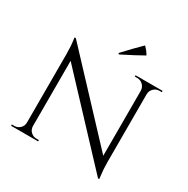

<svg xmlns="http://www.w3.org/2000/svg" viewBox="-200 -1078 1241 1268"><g transform="rotate(30 420.5 -444.0)"><path d="M426 -764 419 -771Q495 -853 546 -902Q573 -875 587 -849Q522 -812 426 -764ZM778 -690Q753 -690 735 -672.5Q717 -655 716 -630V-114Q716 -56 723 -4L725 14H716L171 -568V-70Q171 -45 189 -27.5Q207 -10 232 -10H251V0H45V-10H64Q89 -10 107 -27.5Q125 -45 125 -71V-590Q125 -651 118 -699L116 -715H126L671 -133V-629Q670 -655 652 -672.5Q634 -690 609 -690H590V-700H796V-690Z"/></g></svg>

Font: Cinzel Decorative
Style: Regular
Weight: 400
Designer: Natanael Gama
Version: Version 1.002;PS 001.002;hotconv 1.0.56;makeotf.lib2.0.21325